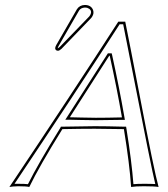

<svg xmlns="http://www.w3.org/2000/svg" viewBox="-20 -745 673 768"><path d="M467.8 -275.4Q447.8 -391.1 418.9 -522H417Q288.1 -321.8 259.3 -275.9Q272.5 -275.9 303.2 -274.9Q346.7 -273.9 363.3 -273.9Q406.2 -273.9 467.8 -275.4ZM229.5 -228.5Q136.2 -78.1 97.2 2.9Q85 0 53.2 0Q29.8 0.5 17.6 2.9Q265.6 -367.7 453.1 -658.2H481Q498 -574.7 536.6 -374Q596.7 -59.6 614.3 2.9Q597.2 0 555.2 0Q522 0 504.4 2.9Q498.5 -87.4 475.6 -228.5Q404.3 -230 358.9 -230Q301.3 -230 229.5 -228.5ZM319.3 -725.1Q343.8 -725.1 352.1 -705.6Q355 -697.8 353.5 -689.9Q350.6 -679.2 343.8 -671.9L226.1 -549.8Q218.3 -542.5 212.4 -542Q201.7 -542 200.7 -551.8Q200.7 -553.7 201.2 -555.2Q202.1 -559.6 205.1 -564.9L287.6 -708Q298.3 -724.6 319.3 -725.1ZM477.5 -277.3 479.5 -265.6H468.3Q406.2 -264.2 363.3 -264.2Q346.2 -264.2 302.7 -265.1Q272 -265.6 259.3 -266.1H241.2L251 -281.2Q281.2 -329.1 408.7 -527.3L411.6 -531.7H426.8L428.7 -523.9Q457.5 -392.6 477.5 -277.3ZM221.2 -233.4 223.6 -238.3H229.5Q301.8 -239.7 358.9 -240.2Q405.8 -240.2 476.1 -238.3H484.4L485.8 -230Q506.8 -99.1 513.7 -8.3Q528.8 -9.8 555.2 -9.8Q585.4 -9.8 601.1 -8.8Q586.9 -64.5 502.9 -495.1Q484.9 -586.9 472.7 -647.9H458.5Q275.9 -364.7 38.1 -9.8Q44.4 -9.8 53.2 -9.8Q79.6 -9.8 91.8 -8.3Q132.3 -89.8 221.2 -233.4ZM319.3 -714.8Q303.7 -713.9 296.4 -703.1L213.9 -560.1Q211.9 -556.2 210.9 -552.7Q210.9 -552.7 210.9 -552.2H211.9Q215.3 -554.2 218.8 -557.1L336.9 -679.2Q341.8 -684.6 343.8 -692.4Q346.7 -707 329.6 -713.4Q325.2 -714.8 319.3 -714.8Z"/></svg>

Font: Linux Biolinum Outline O
Style: Italic
Weight: 400
Italic angle: -12°
Designer: Philipp H. Poll
Foundry: Philipp H. Poll
Version: Version 0.6.2